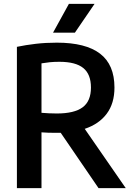

<svg xmlns="http://www.w3.org/2000/svg" viewBox="-20 -968 679 988"><path d="M67 0V-727Q112.5 -736.5 163.8 -742.5Q215 -748.5 272.5 -748.5Q421 -748.5 495 -691.8Q569 -635 569 -517.5Q569 -436 529.2 -382.8Q489.5 -329.5 416 -305L627 0H487L292.5 -284.5Q282 -284.5 271.5 -284.5Q247.5 -284.5 229.5 -285Q211.5 -285.5 193.5 -287V0ZM272 -384Q362.5 -384 405.2 -415.8Q448 -447.5 448 -517.5Q448 -586 408.5 -618Q369 -650 285.5 -650Q258 -650 236.2 -647.8Q214.5 -645.5 193.5 -642V-387.5Q214.5 -386 232 -385Q249.5 -384 272 -384ZM253 -800 334.5 -948H466.5L365.5 -800Z"/></svg>

Font: Encode Sans SemiCondensed SemiCondensed SemiBold
Style: Regular
Weight: 600
Width: 4
Designer: Multiple Designers
Foundry: Impallari Type
Version: Version 3.000; ttfautohint (v1.8.3) -l 8 -r 50 -G 200 -x 14 